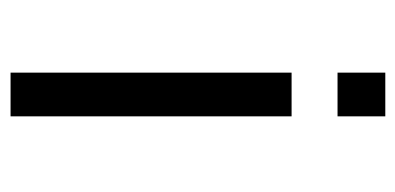

<svg xmlns="http://www.w3.org/2000/svg" viewBox="-216 -364 760 369"><g transform="rotate(90 164.5 -180.0)"><path d="M120.1 -540H204.1V-448.2H120.1ZM120.1 -359.9H204.1V180.2H120.1Z"/></g></svg>

Font: Vela Sans Med
Style: Regular
Weight: 500
Designer: Principal design: Mikhail Sharanda - project Manrope.
Design modification: Ravid Balaliev
Foundry: Mikhail Sharanda
Version: Version 1.001